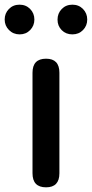

<svg xmlns="http://www.w3.org/2000/svg" viewBox="-52 -801 393 821"><path d="M145 0Q87 0 87 -60V-490Q87 -550 145 -550Q202 -550 202 -490V-60Q202 0 145 0ZM32 -654Q5 -654 -13.5 -672.5Q-32 -691 -32 -717.5Q-32 -744 -14 -762.5Q4 -781 31.5 -781Q59 -781 77 -762.5Q95 -744 95 -717.5Q95 -691 77 -672.5Q59 -654 32 -654ZM257.5 -654Q230 -654 212 -672Q194 -690 194 -717Q194 -744 212 -762.5Q230 -781 257.5 -781Q285 -781 303 -762.5Q321 -744 321 -717.5Q321 -691 303 -672.5Q285 -654 257.5 -654Z"/></svg>

Font: Resource Han Rounded KR Medium
Style: Regular
Weight: 500
Designer: Cyano Hao (round all glyphs); Ryoko NISHIZUKA 西塚涼子 (kana, bopomofo & ideographs); Paul D. Hunt (Latin, Greek & Cyrillic)
Foundry: Cyano Hao
Version: 0.990